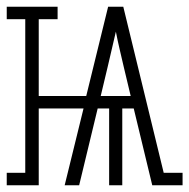

<svg xmlns="http://www.w3.org/2000/svg" viewBox="-31 -550 562 570"><path d="M-11 0V-37H44V-493H-11V-530H140V-493H84V-265H225L290 -530H335L455 -37H511V0H421L366 -228H332V0H293V-228H259L204 0H161L217 -228H84V0ZM268 -265H357L336 -353Q330 -379 324 -404.5Q318 -430 313 -456Q307 -430 301 -404.5Q295 -379 289 -353Z"/></svg>

Font: Iosevka Slab Extralight
Style: Regular
Weight: 200
Monospace: yes
Designer: Belleve Invis
Foundry: Belleve Invis
Version: Version 11.1.1; ttfautohint (v1.8.3)